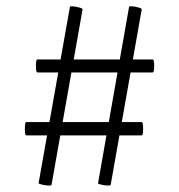

<svg xmlns="http://www.w3.org/2000/svg" viewBox="-20 -504 566 607"><path d="M143 80Q143 83 132.5 82.5Q122 82 112 79.5Q102 77 102 75L201 -482Q201 -485 211 -484Q221 -483 231.5 -480Q242 -477 241 -474ZM330 80Q330 83 319.5 82.5Q309 82 299 79.5Q289 77 290 75L388 -482Q388 -485 398.5 -484Q409 -483 419 -480Q429 -477 428 -474ZM63 -76Q60 -76 59 -86.5Q58 -97 59 -107.5Q60 -118 62 -118H428Q431 -118 432 -107.5Q433 -97 432 -86.5Q431 -76 428 -76ZM98 -275Q95 -275 94 -285.5Q93 -296 94 -306Q95 -316 97 -316H463Q466 -316 467 -306Q468 -296 467 -285.5Q466 -275 463 -275Z"/></svg>

Font: Cormorant Infant Light Medium
Style: Regular
Weight: 500
Version: Version 4.001